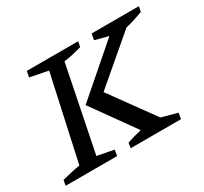

<svg xmlns="http://www.w3.org/2000/svg" viewBox="-113 -685 901 846"><g transform="rotate(-30 337.5 -262.0)"><path d="M0 0 5 -27Q29 -33 52 -38.5Q75 -44 97 -47L191 -476L99 -494L105 -524H366L361 -497Q334 -490 313.5 -485Q293 -480 270 -478L183 -46L267 -30L262 0ZM331 0 335 -26Q374 -39 409 -47L254 -264L497 -475L429 -493L435 -524H675L670 -498Q624 -480 581 -470L351 -274L512 -52L592 -30L587 0Z"/></g></svg>

Font: Piazzolla SC
Style: Italic
Weight: 400
Italic angle: -11.3°
Designer: Juan Pablo del Peral
Foundry: Huerta Tipografica
Version: Version 1.330